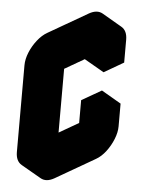

<svg xmlns="http://www.w3.org/2000/svg" viewBox="-53 -744 627 839"><g transform="rotate(5 260.0 -324.5)"><path d="M217 -540 390 -640Q424 -660 450 -645Q476 -630 476 -590V-490L390 -440V-540L217 -440V-60L390 -160V-260L476 -310V-210Q476 -184 464 -154Q452 -124 432.5 -98.5Q413 -73 390 -60L217 40Q182 60 156 45Q130 30 130 -10V-390Q130 -417 142 -446.5Q154 -476 174 -501.5Q194 -527 217 -540ZM476 -310 390 -260 303 -310 390 -360ZM390 -260V-160L303 -210V-310ZM390 -160 217 -60 130 -110 303 -210ZM390 -540V-440L303 -490V-590ZM450 -645Q424 -660 390 -640L217 -540Q194 -527 174 -501.5Q154 -476 142 -446.5Q130 -417 130 -390V-10Q130 30 156 45L69 -5Q43 -20 43 -60V-440Q43 -467 55 -496.5Q67 -526 87 -551.5Q107 -577 130 -590L303 -690Q338 -710 364 -695Z"/></g></svg>

Font: Nabla
Style: Regular
Weight: 400
Designer: Arthur Reinders Folmer
Foundry: Typearture
Version: Version 1.002